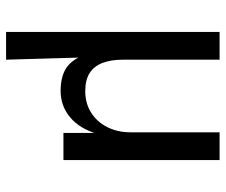

<svg xmlns="http://www.w3.org/2000/svg" viewBox="-74 -466 725 616"><g transform="rotate(90 288.0 -158.5)"><path d="M83 184V-501H172V-191Q172 -152 182.5 -125Q193 -98 215 -84Q237 -70 273 -70Q312 -70 342 -89Q372 -108 388.5 -141Q405 -174 405 -216V-501H494V0H407V-109H410Q394 -53 357.5 -22Q321 9 272 9Q230 9 203 -6.5Q176 -22 160 -59H165L172 184Z"/></g></svg>

Font: Nunitoga
Style: Medium
Weight: 500
Designer: Vernon Adams
Foundry: Vernon Adams
Version: Version 1.0